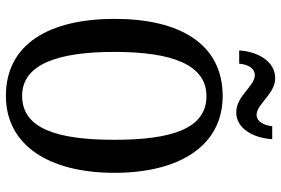

<svg xmlns="http://www.w3.org/2000/svg" viewBox="-171 -772 953 651"><g transform="rotate(90 305.5 -446.5)"><path d="M361 -771C416 -771 448 -829 452 -893H408C405 -866 393 -840 369 -840C333 -840 299 -903 245 -903C187 -903 155 -843 151 -781H196C198 -808 210 -834 235 -834C272 -834 305 -771 361 -771ZM305 10C473 10 566 -137 566 -358C566 -580 473 -725 306 -725C129 -725 44 -580 44 -359C44 -137 129 10 305 10ZM305 -45C200 -45 156 -161 156 -358C156 -555 200 -670 306 -670C415 -670 454 -555 454 -358C454 -161 415 -45 305 -45Z"/></g></svg>

Font: Noto Serif Khmer ExtraCondensed Medium
Style: Regular
Weight: 500
Width: 2
Designer: Danh Hong and the Monotype Design Team
Foundry: Monotype Imaging Inc.
Version: Version 2.004